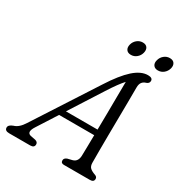

<svg xmlns="http://www.w3.org/2000/svg" viewBox="-225 -997 1064 1134"><g transform="rotate(30 307.5 -430.0)"><path d="M118.5 -107Q87.5 -59 122 -50.5L155.5 -44Q174.5 -39 174.5 -22.5Q174.5 0 146.5 0H3.5Q-27 0 -27 -22.5Q-27 -40.5 3 -51.5Q36.5 -60.5 65 -106L336 -525Q395 -617.5 445.2 -662.5Q495.5 -707.5 542.5 -707.5Q574.5 -707.5 574.5 -686.5Q574.5 -669.5 555.5 -663Q538.5 -658.5 529 -646Q519.5 -633.5 519.5 -610Q519.5 -571 519 -517.5Q518.5 -464 517.8 -404.5Q517 -345 516.5 -286.5Q516 -228 515.8 -178.5Q515.5 -129 516 -96Q516 -72 528.2 -60.8Q540.5 -49.5 564 -41.5Q580.5 -36 580.5 -21.5Q580.5 0 553.5 0H376.5Q355.5 0 355.5 -19.5Q355.5 -34.5 375 -42L407.5 -50Q440 -59 441.5 -100Q442 -126 442.8 -162.5Q443.5 -199 444 -241.5H204.5ZM369 -499 229 -280H444.5Q445.5 -335.5 446 -394Q446.5 -452.5 447 -507.8Q447.5 -563 448 -607.5Q433 -591.5 413.2 -564.5Q393.5 -537.5 369 -499ZM394 -760.5Q372 -760.5 362.5 -774.5Q353 -788.5 358.5 -810Q364 -831.5 381 -845.5Q398 -859.5 419.5 -859.5Q441.5 -859.5 450.8 -845.5Q460 -831.5 454.5 -810Q449 -788.5 432.2 -774.5Q415.5 -760.5 394 -760.5ZM578 -760.5Q556.5 -760.5 546.8 -774.5Q537 -788.5 543 -810Q548.5 -831.5 565.5 -845.5Q582.5 -859.5 604 -859.5Q626 -859.5 635.5 -845.5Q645 -831.5 639.5 -810Q633.5 -788.5 616.8 -774.5Q600 -760.5 578 -760.5Z"/></g></svg>

Font: Fraunces 9pt SuperSoft Light
Style: Italic
Weight: 300
Italic angle: -16°
Version: Version 1.000;[b76b70a41]